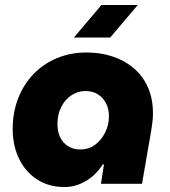

<svg xmlns="http://www.w3.org/2000/svg" viewBox="-20 -739 685 772"><path d="M240 13Q176 13 129 -17.5Q82 -48 56.5 -101Q31 -154 31 -220Q31 -287 53 -343.5Q75 -400 114.5 -441Q154 -482 208.5 -505Q263 -528 328 -528Q384 -528 432.5 -512Q481 -496 518 -464.5Q555 -433 575 -387.5Q595 -342 595 -283Q595 -269 593.5 -254Q592 -239 587 -208L551 0H386L398 -78H393Q366 -35 325 -11Q284 13 240 13ZM303 -138Q337 -138 362.5 -157Q388 -176 403 -206.5Q418 -237 418 -271Q418 -301 406.5 -323.5Q395 -346 374 -359.5Q353 -373 324 -373Q292 -373 266 -355Q240 -337 225.5 -307.5Q211 -278 211 -241Q211 -210 222 -187Q233 -164 254 -151Q275 -138 303 -138ZM277 -588 388 -719H534L423 -588Z"/></svg>

Font: MuseoModerno ExtraBold
Style: Italic
Weight: 800
Italic angle: -9°
Designer: Pablo Cosgaya, Héctor Gatti, Marcela Romero, and the Authors of The MuseoModerno Project.
Foundry: Omnibus-Type Team
Version: Version 1.003